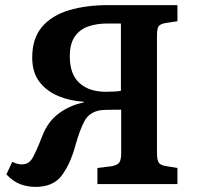

<svg xmlns="http://www.w3.org/2000/svg" viewBox="-20 -720 770 751"><path d="M119 11Q88 11 59.5 0.5Q31 -10 5 -38L28 -87Q47 -77 66 -77Q93 -77 107.5 -102.5Q122 -128 145 -187Q167 -245 211 -277Q255 -309 307 -319V-322Q256 -325 210 -343.5Q164 -362 135 -399Q106 -436 106 -495Q106 -570 144.5 -615Q183 -660 250 -680Q317 -700 404 -700H674V-637L628 -630Q605 -626 599.5 -615.5Q594 -605 594 -582V-122Q594 -98 599.5 -86.5Q605 -75 625 -71L674 -63V0H361V-63L418 -70Q442 -75 448 -86.5Q454 -98 454 -121V-291Q426 -291 404 -290.5Q382 -290 374 -289Q330 -282 311 -247.5Q292 -213 275 -151Q255 -78 221.5 -33.5Q188 11 119 11ZM394 -361Q408 -361 427.5 -362Q447 -363 453 -365V-628H399Q358 -628 325 -616.5Q292 -605 272.5 -577Q253 -549 253 -499Q253 -430 290.5 -395.5Q328 -361 394 -361Z"/></svg>

Font: Literata SemiBold
Style: Regular
Weight: 600
Designer: Latin by Veronika Burian and Jose Scaglione. Greek by Irene Vlachou. Cyrillic by Vera Evstafieva.
Foundry: TypeTogether
Version: Version 3.103; ttfautohint (v1.8.4.7-5d5b);gftools[0.9.29]